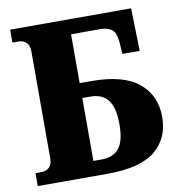

<svg xmlns="http://www.w3.org/2000/svg" viewBox="-80 -789 815 863"><g transform="rotate(-10 327.5 -357.0)"><path d="M23 0V-59H51Q72 -59 86 -72Q100 -85 100 -111V-603Q100 -629 86 -642Q72 -655 51 -655H23V-714H575L580 -519H501L497 -576Q493 -618 474 -632Q455 -646 424 -646H289V-423H342Q489 -423 558.5 -365Q628 -307 628 -210Q628 -112 560 -56Q492 0 342 0ZM289 -68H327Q380 -68 406.5 -101Q433 -134 433 -210Q433 -286 406.5 -320.5Q380 -355 327 -355H289Z"/></g></svg>

Font: Noto Serif SemiCondensed Black
Style: Regular
Weight: 900
Width: 4
Designer: Monotype Design Team
Foundry: Monotype Imaging Inc.
Version: Version 2.014; ttfautohint (v1.8.4.7-5d5b)